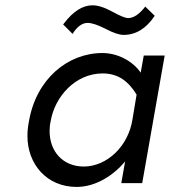

<svg xmlns="http://www.w3.org/2000/svg" viewBox="-20 -701 650 735"><path d="M373 -419.9C432.6 -419.9 471.7 -389.6 502.9 -338.9L487.3 -245.1C471.7 -140.6 388.7 -63.5 300.8 -63.5C221.7 -63.5 169.9 -120.1 169.9 -199.2C169.9 -210.9 170.9 -223.6 173.8 -236.3C189.5 -331.1 268.6 -419.9 373 -419.9ZM372.1 -498C239.3 -498 118.2 -398.4 90.8 -236.3C86.9 -216.8 85 -198.2 85 -180.7C85 -72.3 159.2 14.6 273.4 14.6C347.7 14.6 416 -31.2 459 -83L444.3 0H524.4L610.4 -488.3H530.3L518.6 -422.9C486.3 -469.7 427.7 -498 372.1 -498ZM257.8 -571.3C275.4 -599.6 294.9 -613.3 315.4 -613.3C332 -613.3 354.5 -605.5 383.8 -590.8C413.1 -575.2 436.5 -567.4 453.1 -567.4C500 -567.4 540 -591.8 572.3 -640.6L536.1 -675.8C513.7 -646.5 491.2 -631.8 470.7 -631.8C460 -631.8 440.4 -639.6 410.2 -656.2C379.9 -672.9 354.5 -680.7 334 -680.7C296.9 -680.7 260.7 -658.2 225.6 -612.3L221.7 -607.4Z"/></svg>

Font: Sen-gleads
Style: Italic
Weight: 400
Designer: Kosal Sen, Philatype
Foundry: Philatype
Version: Version 1.004; ttfautohint (v1.8.3)